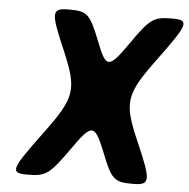

<svg xmlns="http://www.w3.org/2000/svg" viewBox="-51 -762 800 812"><g transform="rotate(5 348.5 -355.5)"><path d="M343 -589C299 -700 287 -711 211 -711C134 -711 134 -695 203 -535C271 -374 266 -342 145 -179C24 -16 19 0 96 0C173 0 188 -11 269 -125C348 -238 360 -238 406 -125C450 -11 463 0 540 0C617 0 618 -16 547 -179C476 -342 481 -374 600 -535C718 -695 722 -711 646 -711C569 -711 553 -700 476 -589C398 -477 386 -477 343 -589Z"/></g></svg>

Font: Asimov Print
Style: AIt
Weight: 500
Designer: Google
Version: Version 2.000980: 2014